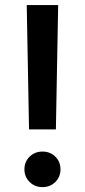

<svg xmlns="http://www.w3.org/2000/svg" viewBox="-20 -748 343 775"><path d="M97.2 -225.6 87.9 -727.5H214.8L205.6 -225.6ZM151.4 7.3Q120.6 7.3 99.6 -13.4Q78.6 -34.2 78.6 -64.5Q78.6 -95.2 99.6 -115.7Q120.6 -136.2 151.4 -136.2Q182.6 -136.2 203.4 -115.7Q224.1 -95.2 224.1 -64.5Q224.1 -34.2 203.4 -13.4Q182.6 7.3 151.4 7.3Z"/></svg>

Font: Inter Cardless Tabular Medium
Style: Regular
Weight: 500
Designer: Rasmus Andersson
Foundry: rsms
Version: Version 4.000;git-4fc901f